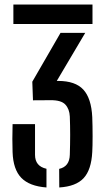

<svg xmlns="http://www.w3.org/2000/svg" viewBox="-20 -820 466 847"><path d="M39 -714V-800H388V-714ZM241 -75Q286.5 -85 288 -137Q289.5 -185 289.5 -225.5Q289.5 -266 288 -306Q286.5 -339 268.2 -358.8Q250 -378.5 203 -378L125.5 -377.5L122.5 -459.5L247 -675H356L230.5 -463H236.5Q312.5 -463 347.8 -424.5Q383 -386 387 -303.5Q388.5 -264 388.5 -219.2Q388.5 -174.5 387 -149.5Q383 -71 349 -34.2Q315 2.5 241.5 7ZM35.5 -149Q34.5 -180 34.5 -207Q34.5 -234 35.5 -272.5H134.5V-137Q134.5 -86.5 185 -75.5V7Q110 1.5 74 -35.5Q38 -72.5 35.5 -149Z"/></svg>

Font: Big Shoulders Stencil Text SemiBold
Style: Regular
Weight: 600
Designer: Patric King
Foundry: XO Type Co
Version: Version 1.000